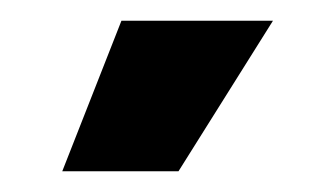

<svg xmlns="http://www.w3.org/2000/svg" viewBox="-20 -903 323 185"><path d="M40 -738 97 -883H243L152 -738Z"/></svg>

Font: Mona Sans ExtraLight
Style: Bold
Weight: 700
Version: Version 2.000